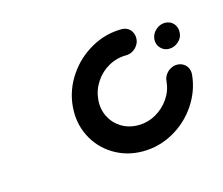

<svg xmlns="http://www.w3.org/2000/svg" viewBox="-47 -572 375 323"><g transform="rotate(-15 141.0 -411.0)"><path d="M258.9 -506.3Q268.1 -506.3 273.9 -499.8Q279.6 -493.3 278.9 -484.1Q278.5 -475.2 271.3 -468.7Q264.1 -462.2 254.8 -462.2Q245.9 -462.2 240 -468.7Q234.1 -475.2 234.8 -484.1Q235.6 -493.3 242.8 -499.8Q250 -506.3 258.9 -506.3ZM260.4 -433Q266.3 -433 271.3 -430Q276.3 -427 278.7 -421.9Q281.1 -416.7 280.7 -410.7Q278.1 -382.6 262 -358.7Q245.9 -334.8 220.9 -320.9Q195.9 -307 167.8 -307Q139.6 -307 116.9 -320.9Q94.1 -334.8 82.2 -358.7Q70.4 -382.6 73 -410.7Q75.6 -438.9 91.7 -462.8Q107.8 -486.7 132.8 -500.7Q157.8 -514.8 185.9 -514.8Q191.9 -514.8 196.7 -511.9Q201.5 -508.9 203.9 -503.7Q206.3 -498.5 205.9 -492.6Q205.6 -486.7 202 -481.5Q198.5 -476.3 193.1 -473.3Q187.8 -470.4 181.9 -470.4Q165.6 -470.4 151.3 -462.4Q137 -454.4 128 -440.7Q118.9 -427 117.4 -410.7Q115.9 -394.4 122.6 -380.9Q129.3 -367.4 142.2 -359.4Q155.2 -351.5 171.5 -351.5Q187.8 -351.5 202 -359.4Q216.3 -367.4 225.6 -380.9Q234.8 -394.4 236.3 -410.7Q236.7 -416.7 240.2 -421.9Q243.7 -427 249.1 -430Q254.4 -433 260.4 -433Z"/></g></svg>

Font: 26F Galaxy Sans Oblique
Style: Regular
Weight: 400
Italic angle: -5°
Designer: C₂₉H₂₅N₃O₅
Version: Version 1.200;FEAKit 1.0